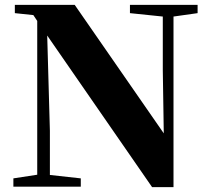

<svg xmlns="http://www.w3.org/2000/svg" viewBox="-20 -767 865 789"><path d="M605 2H693V-699L792 -713V-747H514V-713L649 -699V-478L653 -219L287 -747H41V-713L117 -705L133 -681V-49L35 -34V0H312V-34L185 -48V-230L174 -621Z"/></svg>

Font: Noto Serif CJK HK Black
Style: Regular
Weight: 900
Designer: Ryoko NISHIZUKA 西塚涼子 (kana & ideographs); Frank Grießhammer (Latin, Greek & Cyrillic); Wenlong ZHANG 张文龙 (bopomofo); San
Foundry: Adobe
Version: Version 2.001;hotconv 1.1.0;makeotfexe 2.6.0